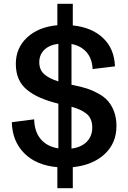

<svg xmlns="http://www.w3.org/2000/svg" viewBox="-20 -869 673 1007"><path d="M280.8 118.2V7.8Q169.9 -2 107.2 -65.2Q44.4 -128.4 42 -228L159.2 -243.2Q160.6 -178.7 193.6 -139.4Q226.6 -100.1 286.1 -90.8V-325.2Q230.5 -339.4 191.4 -356.2Q152.3 -373 122.3 -397.5Q92.3 -421.9 77.6 -455.8Q63 -489.7 63 -534.2Q63 -617.7 122.3 -672.6Q181.6 -727.5 280.8 -736.8V-849.1H361.8V-735.8Q462.4 -725.1 521 -669.2Q579.6 -613.3 583 -521L465.8 -506.8Q462.9 -562.5 433.6 -595.7Q404.3 -628.9 355 -638.2V-424.8Q356.9 -424.3 361.6 -423.3Q366.2 -422.4 368.2 -421.9Q406.7 -414.1 436.3 -404.5Q465.8 -395 496.3 -378.2Q526.9 -361.3 546.4 -339.1Q565.9 -316.9 578.4 -283.4Q590.8 -250 590.8 -208Q590.8 -118.2 528.6 -60.5Q466.3 -2.9 361.8 7.8V118.2ZM186 -543Q186 -503.9 210.7 -481Q235.4 -458 286.1 -441.9V-639.2Q238.3 -633.3 212.2 -607.4Q186 -581.5 186 -543ZM463.9 -200.2Q463.9 -224.6 455.8 -243.2Q447.8 -261.7 431.9 -273.9Q416 -286.1 398.2 -293.9Q380.4 -301.8 355 -309.1V-89.8Q406.2 -96.2 435.1 -125.5Q463.9 -154.8 463.9 -200.2Z"/></svg>

Font: BDO Grotesk Medium
Style: Regular
Weight: 500
Designer: Deni Anggara
Foundry: Lokal Container
Version: Version 2.000